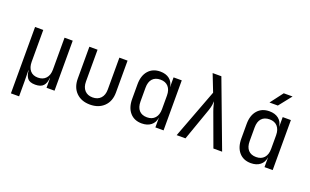

<svg xmlns="http://www.w3.org/2000/svg" viewBox="-100 -1295 3200 1984"><g transform="rotate(20 1500.0 -302.5)"><path d="M93 180V-550H183V-200Q183 -138 213 -103Q243 -68 298 -68Q354 -68 385.5 -103Q417 -138 417 -200V-550H507V0H419V-105H416Q413 -52 386 -21Q359 10 297 10Q235 10 211 -21Q187 -52 184 -105H181L183 20V180Z M899 10Q804 10 747 -46.5Q690 -103 690 -200V-550H780V-200Q780 -138 812 -103.5Q844 -69 899 -69Q955 -69 987.5 -103.5Q1020 -138 1020 -200V-550H1110V-200Q1110 -103 1052 -46.5Q994 10 899 10Z M1468 10Q1385 10 1337.5 -45Q1290 -100 1290 -195V-356Q1290 -451 1338 -505.5Q1386 -560 1468 -560Q1530 -560 1569 -529.5Q1608 -499 1615 -445H1616V-550H1706V0H1616V-105H1615Q1608 -52 1569 -21Q1530 10 1468 10ZM1498 -68Q1554 -68 1585 -103Q1616 -138 1616 -200V-350Q1616 -412 1585 -447Q1554 -482 1498 -482Q1441 -482 1410.5 -448Q1380 -414 1380 -350V-200Q1380 -136 1410.5 -102Q1441 -68 1498 -68Z M1850 0 2054 -541 1980 -730H2076L2350 0H2254L2123 -357Q2110 -392 2104 -419Q2098 -446 2093 -461Q2093 -446 2089 -419Q2085 -392 2073 -357L1947 0Z M2636 -645 2742 -785H2839L2728 -645ZM2668 10Q2585 10 2537.5 -45Q2490 -100 2490 -195V-356Q2490 -451 2538 -505.5Q2586 -560 2668 -560Q2730 -560 2769 -529.5Q2808 -499 2815 -445H2816V-550H2906V0H2816V-105H2815Q2808 -52 2769 -21Q2730 10 2668 10ZM2698 -68Q2754 -68 2785 -103Q2816 -138 2816 -200V-350Q2816 -412 2785 -447Q2754 -482 2698 -482Q2641 -482 2610.5 -448Q2580 -414 2580 -350V-200Q2580 -136 2610.5 -102Q2641 -68 2698 -68Z"/></g></svg>

Font: Liga JetBrainsMono Nerd Font
Style: Regular
Weight: 400
Designer: Philipp Nurullin, Konstantin Bulenkov
Foundry: JetBrains
Version: Version 2.225; ttfautohint (v1.8.3)